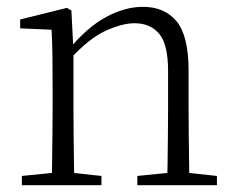

<svg xmlns="http://www.w3.org/2000/svg" viewBox="-20 -542 691 562"><path d="M44 0V-27L154 -38H174L277 -27V0ZM131 0Q132 -24 132.5 -64.5Q133 -105 133.5 -149Q134 -193 134 -226V-281Q134 -333 133.5 -375.5Q133 -418 131 -455L39 -459V-485L176 -519L189 -511L195 -393V-392V-226Q195 -193 195.5 -149Q196 -105 196.5 -64.5Q197 -24 198 0ZM382 0V-27L491 -38H512L615 -27V0ZM469 0Q470 -24 470.5 -64Q471 -104 471.5 -148Q472 -192 472 -226V-334Q472 -412 446 -443Q420 -474 374 -474Q339 -474 290.5 -452.5Q242 -431 184 -368L174 -398H182Q236 -463 291 -492.5Q346 -522 398 -522Q462 -522 497 -479.5Q532 -437 532 -335V-226Q532 -192 532.5 -148Q533 -104 533.5 -64Q534 -24 535 0Z"/></svg>

Font: Noto Serif SC ExtraLight
Style: Regular
Weight: 200
Designer: Ryoko NISHIZUKA 西塚涼子 (kana & ideographs); Frank Grießhammer (Latin, Greek & Cyrillic); Wenlong ZHANG 张文龙 (bopomofo); San
Foundry: Adobe
Version: Version 2.002-H1;hotconv 1.1.0;makeotfexe 2.6.0